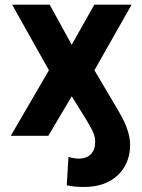

<svg xmlns="http://www.w3.org/2000/svg" viewBox="-20 -565 593 799"><path d="M24.9 0H181.1L278.4 -164.1L339.5 -66.1C367.2 -19.9 377.8 2.8 375.7 27C376.1 73.2 346.2 95.2 308.6 95.2C295.1 95.2 276.3 91.6 264.9 88.1L257.8 206C283.7 211.6 304.7 213.1 330.6 213.1C452.1 213.1 514.9 138.5 521 53.3C525.9 -14.2 491.5 -72.4 464.5 -117.9C460.6 -124.6 456.7 -131 453.1 -137.1L372.9 -272.7L527.7 -545.5H372.5L278.4 -378.6L186.8 -545.5H30.5L183.6 -272.7Z"/></svg>

Font: Karasuma Gothic
Style: Bold
Weight: 700
Designer: Rasmus Andersson / Ryoko Nishizuka
Foundry: Genbu
Version: Version 1.00